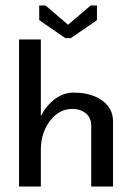

<svg xmlns="http://www.w3.org/2000/svg" viewBox="-20 -685 480 705"><path d="M220 -545 124 -611V-665H147L230 -594L313 -665H336V-611L240 -545ZM50 0V-540H130V-259Q151 -299 182.5 -322Q214 -345 250 -345Q315 -345 355 -316Q395 -287 395 -240V0H315V-225Q315 -252 295.5 -268.5Q276 -285 245 -285Q197 -285 163.5 -241Q130 -197 130 -135V0Z"/></svg>

Font: Glametrix
Style: Bold
Weight: 700
Designer: gluk
Foundry: gluk
Version: Version 0.40